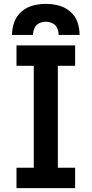

<svg xmlns="http://www.w3.org/2000/svg" viewBox="-20 -969 472 989"><path d="M65 0H367V-105H278V-630H367V-735H65V-630H154V-105H65ZM42 -789H150Q150 -807 157.5 -824Q165 -841 181.5 -849Q198 -857 216 -857Q234 -857 250.5 -849Q267 -841 274.5 -824Q282 -807 282 -789H390Q390 -823 379 -855Q368 -887 341.5 -909.5Q315 -932 282.5 -940.5Q250 -949 216 -949Q183 -949 150 -940.5Q117 -932 91 -909.5Q65 -887 53.5 -855Q42 -823 42 -789Z"/></svg>

Font: Iosevka Sparkle
Style: Bold
Weight: 700
Designer: Belleve Invis
Foundry: Belleve Invis
Version: Version 4.5.0; ttfautohint (v1.8.3)